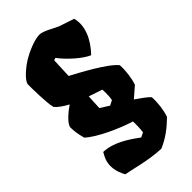

<svg xmlns="http://www.w3.org/2000/svg" viewBox="-257 -851 952 952"><g transform="rotate(-45 219.5 -375.0)"><path d="M47.4 2C87.4 8.3 175.3 35.2 263.2 38.6C315.4 17.1 356.9 -16.1 395 -53.2C406.7 -87.4 413.1 -134.3 410.6 -174.8C397 -191.9 370.1 -208.5 339.8 -230.5L395 -278.3C406.7 -312.5 413.1 -359.4 410.6 -399.9C373 -447.3 238.3 -517.6 193.4 -541.5L197.8 -647L210.4 -651.4C243.7 -606 305.2 -551.8 345.2 -535.2C401.9 -593.8 430.2 -663.6 413.1 -722.7L334.5 -749C305.7 -760.7 264.2 -789.1 235.4 -789.1C198.2 -789.1 138.2 -761.2 107.9 -743.2C85.9 -730 21 -681.6 21 -652.8C21 -632.3 21.5 -524.9 31.7 -486.3C43.9 -470.7 68.4 -453.6 97.2 -438C70.3 -419.9 19 -378.9 19 -353.5C19 -333 21.5 -309.6 31.7 -271C76.7 -228 193.8 -175.8 259.3 -156.7C260.7 -138.7 259.8 -101.6 256.3 -83L232.4 -71.3C179.2 -110.4 117.2 -151.9 48.3 -153.8C40.5 -137.2 -1.5 -86.9 47.4 2ZM188.5 -321.3 192.4 -399.4 263.7 -375.5C264.6 -364.7 264.6 -359.9 264.6 -354C264.6 -337.9 263.7 -320.3 260.7 -305.2L234.9 -292Z"/></g></svg>

Font: Fruktur
Style: Regular
Weight: 400
Designer: Viktoriya Grabowska
Foundry: Viktoriya Grabowska
Version: Version 1.002